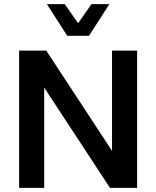

<svg xmlns="http://www.w3.org/2000/svg" viewBox="-20 -914 760 934"><path d="M73 0V-668H205L525 -180V-668H647V0H515L195 -488V0ZM307 -740 208 -894H295L360 -801L425 -894H512L413 -740Z"/></svg>

Font: Gantari SemiBold
Style: Regular
Weight: 600
Designer: Anugrah Pasau
Foundry: Lafontype
Version: Version 1.000; ttfautohint (v1.8.3)